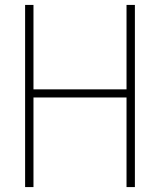

<svg xmlns="http://www.w3.org/2000/svg" viewBox="-20 -760 650 780"><path d="M82 0V-740H116V-397H494V-740H528V0H494V-364H116V0Z"/></svg>

Font: Encode Sans Condensed Thin
Style: Regular
Weight: 100
Width: 3
Designer: Multiple Designers
Foundry: Impallari Type
Version: Version 3.000; ttfautohint (v1.8.3) -l 8 -r 50 -G 200 -x 14 